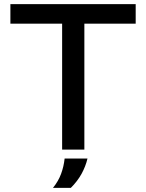

<svg xmlns="http://www.w3.org/2000/svg" viewBox="-20 -720 703 924"><path d="M279 0V-606H30V-700H633V-606H386V0ZM235 184Q261 152 274 116.5Q287 81 291 43H401Q392 81 372.5 116.5Q353 152 321 184Z"/></svg>

Font: REM
Style: Regular
Weight: 400
Designer: Octavio Pardo
Foundry: Ashler Design
Version: Version 1.005;gftools[0.9.28]